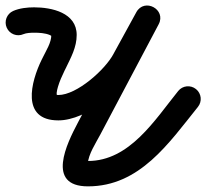

<svg xmlns="http://www.w3.org/2000/svg" viewBox="-59 -617 732 681"><path d="M24.3 -495.9C24.3 -495.9 24.3 -495.9 24.3 -495.9C33.9 -500.2 50.9 -501 62 -501C80.2 -501 101 -499.9 118 -492.7C119 -492.3 124.9 -488.3 124.2 -489.5C123.5 -490.6 123 -494.2 123 -493C123 -465.4 105.2 -438.9 93.5 -414.5C93.5 -414.5 93.5 -414.7 93.6 -414.8C93.7 -415 93.8 -415.1 93.8 -415.1C92.1 -411.8 90.4 -408.5 88.8 -405.1C88.8 -405.1 88.7 -405 88.7 -405C88.6 -404.9 88.6 -404.8 88.6 -404.8C51.2 -328.3 13.6 -190 148 -190C248.9 -190 378.7 -298.2 423.9 -385.3C423.9 -385.3 423.8 -385 423.7 -384.8C423.6 -384.6 423.5 -384.4 423.5 -384.4C450.1 -433 476.8 -481.7 503.5 -530.4C517.8 -556.5 504.9 -580.3 485 -591C465.1 -601.8 438.2 -599.4 424.2 -573.1C354.9 -442.1 285.6 -311.1 216.2 -180.1C216.2 -180.1 216.2 -180 216.2 -180C216.2 -180 216.2 -180 216.2 -180C178.7 -109 103 44 253 44C437.1 44 540 -109.9 643 -237.8C658.6 -257.1 655.6 -285.5 636.2 -301C616.9 -316.6 588.5 -313.6 573 -294.2C490.1 -191.4 400.6 -46 253 -46C234.7 -46 252.1 -34.3 252.3 -36.2C254.7 -70.3 279.9 -107.9 295.8 -138C295.8 -138 295.8 -138 295.8 -138C295.8 -138 295.8 -137.9 295.8 -137.9C365.1 -268.9 434.4 -399.9 503.8 -530.9C517.7 -557.3 505.1 -581 485.3 -591.6C465.6 -602.2 438.8 -599.7 424.5 -573.6C397.9 -525 371.2 -476.3 344.5 -427.6C344.5 -427.6 344.4 -427.4 344.3 -427.2C344.2 -427 344.1 -426.7 344.1 -426.7C315 -370.7 213.8 -280 148 -280C135.4 -280 137.5 -283.9 142 -276.8C143.8 -273.9 141.5 -283.7 141.9 -287.1C142.7 -294.5 144.4 -301.9 146.6 -309.2C152.3 -328.5 160.6 -347.1 169.4 -365.2C169.4 -365.2 169.4 -365.1 169.3 -365C169.3 -365 169.2 -364.9 169.2 -364.9C170.9 -368.2 172.6 -371.5 174.2 -374.9C174.2 -374.9 174.3 -375 174.4 -375.2C174.5 -375.3 174.5 -375.5 174.5 -375.5C192.8 -413.5 213 -449.3 213 -493C213 -572.1 124.3 -591 62 -591C37.8 -591 10.1 -588 -12.3 -578.1C-35 -568 -45.2 -541.4 -35.1 -518.7C-25 -496 1.6 -485.8 24.3 -495.9Z"/></svg>

Font: FRB American Cursive Guidelines Black
Style: Bold Italic
Weight: 900
Italic angle: -25°
Version: Version 2.0;Modular Font Editor K font №1